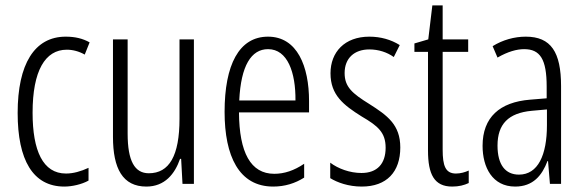

<svg xmlns="http://www.w3.org/2000/svg" viewBox="-20 -677 2152 707"><path d="M217 10C245 10 281 2 306 -12V-59C278 -46 250 -38 223 -38C138 -38 100 -122 100 -262C100 -416 146 -494 226 -494C248 -494 271 -488 292 -476L310 -521C285 -535 257 -542 222 -542C107 -542 45 -441 45 -261C45 -88 101 10 217 10Z M694 -532H641V-240C641 -103 603 -39 528 -39C476 -39 450 -84 450 -185V-532H396V-173C396 -56 432 10 519 10C587 10 624 -37 643 -92H647L652 0H694Z M967 -542C860 -542 807 -438 807 -265C807 -102 860 10 986 10C1029 10 1067 -2 1100 -23V-74C1063 -49 1027 -37 990 -37C903 -37 861 -115 860 -263H1118V-305C1118 -432 1075 -542 967 -542ZM967 -496C1039 -496 1069 -410 1068 -307H861C867 -435 905 -496 967 -496Z M1454 -134C1454 -218 1406 -252 1340 -294C1277 -333 1249 -357 1249 -408C1249 -463 1285 -495 1340 -495C1373 -495 1405 -485 1430 -467L1452 -511C1420 -531 1382 -542 1340 -542C1249 -542 1197 -485 1197 -407C1197 -327 1245 -290 1312 -248C1372 -213 1400 -189 1400 -133C1400 -74 1369 -40 1311 -40C1268 -40 1225 -56 1196 -78V-21C1222 -5 1263 10 1312 10C1404 10 1454 -44 1454 -134Z M1659 -38C1620 -38 1610 -67 1610 -126V-486H1704V-532H1610V-657H1572L1557 -532L1506 -517V-486H1556V-123C1556 -35 1579 10 1645 10C1670 10 1689 5 1706 -3V-49C1693 -43 1676 -38 1659 -38Z M1916 -542C1874 -542 1831 -530 1794 -507L1812 -465C1850 -487 1883 -496 1910 -496C1969 -496 1993 -459 1993 -358V-315L1932 -310C1820 -301 1757 -245 1757 -140C1757 -61 1793 10 1877 10C1943 10 1976 -31 1996 -84H1998L2005 0H2046V-360C2046 -485 2009 -542 1916 -542ZM1938 -269 1994 -274V-216C1994 -106 1961 -34 1891 -34C1841 -34 1812 -70 1812 -141C1812 -220 1852 -261 1938 -269Z"/></svg>

Font: Noto Sans Khmer UI ExtraCondensed Light
Style: Regular
Weight: 300
Width: 2
Designer: Danh Hong and the Monotype Design Team
Foundry: Monotype Imaging Inc.
Version: Version 2.002